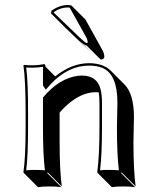

<svg xmlns="http://www.w3.org/2000/svg" viewBox="-20 -693 635 772"><path d="M267.1 -670.9 323.7 -614.3 393.6 -488.3Q399.4 -475.6 399.4 -464.4Q399.4 -456.1 387.7 -453.6Q385.7 -453.6 384.8 -453.6L328.1 -509.8Q318.8 -511.2 298.8 -529.8L355.5 -473.6L241.7 -582.5L185.1 -639.2L187 -649.9Q218.8 -672.4 252 -672.9Q259.3 -672.9 267.1 -670.9ZM516.6 -123.5Q516.6 -8.8 525.4 56.6L468.8 0L466.8 2.9L523.4 59.6Q505.4 56.6 476.6 56.6Q447.8 56.6 429.7 59.6L373 2.9L371.1 0Q379.9 -68.4 379.9 -180.2V-277.8Q379.9 -304.2 377 -321.8Q371.1 -322.3 364.7 -322.3Q304.7 -322.3 243.2 -265.1Q230.5 -252.9 219.7 -240.2V-123.5Q219.7 -7.3 228.5 56.6L171.9 0L169.9 2.9L226.6 59.6Q208 56.6 179.7 56.6Q150.9 56.6 132.8 59.6L76.2 2.9L74.2 0Q83 -62 83 -180.2V-234.9Q83 -373 74.2 -429.2L76.2 -432.1Q120.1 -427.7 157.2 -435.1Q160.2 -434.6 161.1 -433.6Q162.6 -430.7 163.1 -424.8L202.1 -385.7Q267.1 -438.5 337.9 -439Q395 -438.5 424.8 -409.2L481.4 -352.5Q518.1 -314.5 518.6 -224.6Q518.6 -208.5 517.6 -173.8Q516.6 -139.2 516.6 -123.5ZM165.5 -349.6 163.1 -352.1 165 -349.1ZM450.2 -180.2Q450.2 -196.3 451.2 -231Q452.1 -265.6 452.1 -280.8Q452.1 -394 392.1 -419.9Q369.1 -429.2 337.9 -429.2Q254.4 -429.2 184.1 -355Q177.7 -348.1 172.9 -342.3L164.1 -332.5L152.8 -349.1V-424.3Q121.1 -419.4 85.4 -421.4Q93.3 -362.3 92.8 -234.9V-180.2Q92.8 -65.9 85.4 -8.3Q105 -10.3 123 -9.8Q142.1 -9.8 160.6 -8.3Q152.8 -70.3 152.8 -180.2V-300.8L155.3 -303.7Q219.2 -378.9 293.9 -388.2Q301.8 -389.2 308.1 -389.2Q368.2 -389.2 383.3 -338.4Q390.1 -314.5 390.1 -277.8V-180.2Q390.1 -72.3 382.3 -8.3Q401.9 -10.3 419.9 -9.8Q439 -9.8 458 -8.3Q450.2 -71.8 450.2 -180.2ZM260.3 -662.1Q254.9 -663.1 252 -663.1Q222.2 -662.6 196.3 -644.5L195.8 -642.6L305.7 -537.1Q309.1 -534.2 312.3 -531.5Q315.4 -528.8 317.4 -527.1Q319.3 -525.4 321.3 -523.9Q323.2 -522.5 324.5 -521.7Q325.7 -521 326.4 -520.8Q327.1 -520.5 327.6 -520Q331.1 -520.5 333 -522Q332 -531.7 328.1 -540.5Z"/></svg>

Font: Linux Biolinum Shadow O
Style: Regular
Weight: 400
Designer: Philipp H. Poll
Foundry: Philipp H. Poll
Version: Version 1.0.4